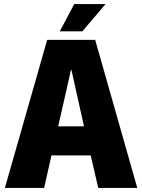

<svg xmlns="http://www.w3.org/2000/svg" viewBox="-20 -924 699 944"><path d="M212 -728H448L655 0H463L426 -160H233L197 0H4ZM308 -487 266 -303H393L352 -487L331 -581H329ZM274 -770 345 -904H499L385 -770Z"/></svg>

Font: Murecho ExtraBold
Style: Regular
Weight: 800
Designer: Neil Summerour
Foundry: Positype
Version: Version 1.010; ttfautohint (v1.8.3)